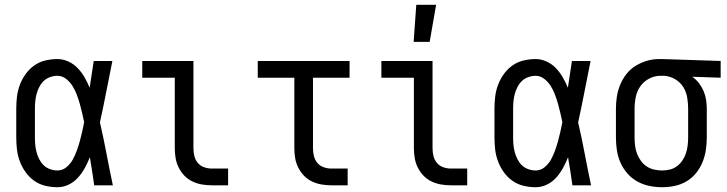

<svg xmlns="http://www.w3.org/2000/svg" viewBox="-20 -775 3040 803"><path d="M220 8Q195 8 169.5 2Q144 -4 123 -19Q102 -34 87 -55Q72 -76 63 -100Q54 -124 51 -149Q48 -174 48 -200V-320Q48 -346 51 -371Q54 -396 63 -420Q72 -444 87 -465Q102 -486 123 -501Q144 -516 169.5 -522Q195 -528 220 -528Q244 -528 266.5 -517.5Q289 -507 305.5 -489.5Q322 -472 334 -451Q346 -430 355 -408Q359 -436 363.5 -464Q368 -492 372 -520H450Q437 -456 424.5 -391.5Q412 -327 398 -263Q413 -198 425.5 -132Q438 -66 452 0H374Q370 -29 365.5 -58Q361 -87 356 -116V-118Q347 -95 335 -73Q323 -51 306.5 -32.5Q290 -14 267.5 -3Q245 8 220 8ZM220 -62Q241 -62 257.5 -75.5Q274 -89 284 -107Q294 -125 301 -144.5Q308 -164 313.5 -183.5Q319 -203 323.5 -223.5Q328 -244 332 -264Q328 -283 323.5 -302.5Q319 -322 313.5 -341.5Q308 -361 301 -379.5Q294 -398 283.5 -415Q273 -432 256.5 -445Q240 -458 220 -458Q205 -458 189.5 -452.5Q174 -447 163 -436.5Q152 -426 144.5 -411.5Q137 -397 133 -382Q129 -367 127.5 -351.5Q126 -336 126 -320V-200Q126 -184 127.5 -168.5Q129 -153 133 -138Q137 -123 144.5 -108.5Q152 -94 163 -83.5Q174 -73 189.5 -67.5Q205 -62 220 -62Z M866 0Q845 0 824.5 -3.5Q804 -7 785 -16Q766 -25 751.5 -40Q737 -55 727.5 -74Q718 -93 714.5 -113.5Q711 -134 711 -155V-450H575V-520H789V-155Q789 -138 793 -122Q797 -106 807.5 -93.5Q818 -81 834 -75.5Q850 -70 866 -70H934V0Z M1366 0Q1345 0 1324.5 -3.5Q1304 -7 1285 -16Q1266 -25 1251.5 -40Q1237 -55 1227.5 -74Q1218 -93 1214.5 -113.5Q1211 -134 1211 -155V-450H1058V-520H1442V-450H1289V-155Q1289 -138 1293 -122Q1297 -106 1307.5 -93.5Q1318 -81 1334 -75.5Q1350 -70 1366 -70H1434V0Z M1866 0Q1845 0 1824.5 -3.5Q1804 -7 1785 -16Q1766 -25 1751.5 -40Q1737 -55 1727.5 -74Q1718 -93 1714.5 -113.5Q1711 -134 1711 -155V-450H1575V-520H1789V-155Q1789 -138 1793 -122Q1797 -106 1807.5 -93.5Q1818 -81 1834 -75.5Q1850 -70 1866 -70H1934V0ZM1710 -600 1721 -755H1804L1777 -600Z M2220 8Q2195 8 2169.5 2Q2144 -4 2123 -19Q2102 -34 2087 -55Q2072 -76 2063 -100Q2054 -124 2051 -149Q2048 -174 2048 -200V-320Q2048 -346 2051 -371Q2054 -396 2063 -420Q2072 -444 2087 -465Q2102 -486 2123 -501Q2144 -516 2169.5 -522Q2195 -528 2220 -528Q2244 -528 2266.5 -517.5Q2289 -507 2305.5 -489.5Q2322 -472 2334 -451Q2346 -430 2355 -408Q2359 -436 2363.5 -464Q2368 -492 2372 -520H2450Q2437 -456 2424.5 -391.5Q2412 -327 2398 -263Q2413 -198 2425.5 -132Q2438 -66 2452 0H2374Q2370 -29 2365.5 -58Q2361 -87 2356 -116V-118Q2347 -95 2335 -73Q2323 -51 2306.5 -32.5Q2290 -14 2267.5 -3Q2245 8 2220 8ZM2220 -62Q2241 -62 2257.5 -75.5Q2274 -89 2284 -107Q2294 -125 2301 -144.5Q2308 -164 2313.5 -183.5Q2319 -203 2323.5 -223.5Q2328 -244 2332 -264Q2328 -283 2323.5 -302.5Q2319 -322 2313.5 -341.5Q2308 -361 2301 -379.5Q2294 -398 2283.5 -415Q2273 -432 2256.5 -445Q2240 -458 2220 -458Q2205 -458 2189.5 -452.5Q2174 -447 2163 -436.5Q2152 -426 2144.5 -411.5Q2137 -397 2133 -382Q2129 -367 2127.5 -351.5Q2126 -336 2126 -320V-200Q2126 -184 2127.5 -168.5Q2129 -153 2133 -138Q2137 -123 2144.5 -108.5Q2152 -94 2163 -83.5Q2174 -73 2189.5 -67.5Q2205 -62 2220 -62Z M2749 8Q2722 8 2695.5 2.5Q2669 -3 2645.5 -16Q2622 -29 2604 -49.5Q2586 -70 2575 -95Q2564 -120 2560 -146.5Q2556 -173 2556 -200V-320Q2556 -346 2560 -371.5Q2564 -397 2574 -421Q2584 -445 2600 -465.5Q2616 -486 2638 -499.5Q2660 -513 2685 -520.5Q2710 -528 2736 -528H2750L2994 -520V-450L2875 -454Q2891 -443 2903 -427.5Q2915 -412 2922.5 -394.5Q2930 -377 2933 -358Q2936 -339 2936 -320V-200Q2936 -173 2932 -147Q2928 -121 2918 -96.5Q2908 -72 2891 -51Q2874 -30 2851 -16.5Q2828 -3 2802 2.5Q2776 8 2749 8ZM2749 -62Q2766 -62 2782 -66Q2798 -70 2811.5 -80Q2825 -90 2834.5 -104.5Q2844 -119 2849 -134.5Q2854 -150 2856 -166.5Q2858 -183 2858 -200V-320Q2858 -344 2854 -367.5Q2850 -391 2837.5 -411Q2825 -431 2804 -443.5Q2783 -456 2759 -458H2742Q2717 -458 2694.5 -446Q2672 -434 2658 -414Q2644 -394 2639 -369.5Q2634 -345 2634 -320V-200Q2634 -183 2636 -166Q2638 -149 2644 -133Q2650 -117 2660 -103Q2670 -89 2684 -79.5Q2698 -70 2715 -66Q2732 -62 2749 -62Z"/></svg>

Font: Iosevka Curly
Style: Regular
Weight: 400
Monospace: yes
Designer: Belleve Invis
Foundry: Belleve Invis
Version: Version 22.1.2; ttfautohint (v1.8.4)